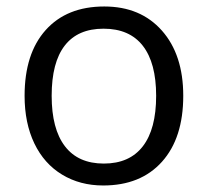

<svg xmlns="http://www.w3.org/2000/svg" viewBox="-20 -565 644 595"><path d="M547.9 -268.1Q547.9 -137.2 481.9 -63.7Q416 9.8 299.8 9.8Q228 9.8 172.4 -23.9Q116.7 -57.6 86.4 -120.6Q56.2 -183.6 56.2 -268.1Q56.2 -398.9 121.6 -471.9Q187 -544.9 303.2 -544.9Q415.5 -544.9 481.7 -470.2Q547.9 -395.5 547.9 -268.1ZM140.1 -268.1Q140.1 -165.5 181.2 -111.8Q222.2 -58.1 301.8 -58.1Q381.3 -58.1 422.6 -111.6Q463.9 -165 463.9 -268.1Q463.9 -370.1 422.6 -423.1Q381.3 -476.1 300.8 -476.1Q221.2 -476.1 180.7 -423.8Q140.1 -371.6 140.1 -268.1Z"/></svg>

Font: f01136030
Style: Regular
Weight: 400
Foundry: Ascender Corporation
Version: Version 1.10